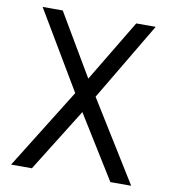

<svg xmlns="http://www.w3.org/2000/svg" viewBox="-80 -768 739 836"><g transform="rotate(10 290.0 -350.0)"><path d="M291 -427 130 -700H41L246 -355L25 0H117L291 -279L464 0H556L336 -355L541 -700H455Z"/></g></svg>

Font: Advent Pro Medium
Style: Regular
Weight: 500
Designer: VivaRado, Andreas Kalpakidis
Foundry: VivaRado, Andreas Kalpakidis
Version: Version 3.000